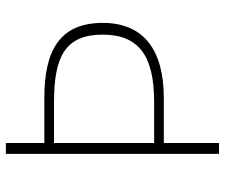

<svg xmlns="http://www.w3.org/2000/svg" viewBox="-76 -690 766 654"><g transform="rotate(-90 307.0 -363.0)"><path d="M110 0H147V-188H300C463 -188 556 -256 556 -396C556 -542 463 -595 300 -595H147V-726H110ZM147 -221V-562H287C442 -562 516 -523 516 -396C516 -272 442 -221 287 -221Z"/></g></svg>

Font: Source Han Sans CN ExtraLight
Style: Regular
Weight: 250
Designer: Ryoko NISHIZUKA (kana & ideographs); Paul D. Hunt (Latin, Greek & Cyrillic); Wenlong ZHANG (bopomofo); Sandoll Communica
Foundry: Adobe Systems Incorporated
Version: Version 1.004;PS 1.004;hotconv 16.6.51;makeotf.lib2.5.65220